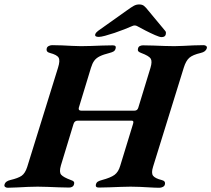

<svg xmlns="http://www.w3.org/2000/svg" viewBox="-62 -863 975 886"><path d="M-26.5 3.4Q-33.6 3.4 -38.3 -0.4Q-43 -4.1 -41.3 -10.9Q-38.9 -19.6 -32 -24.7Q-25.1 -29.8 -13.9 -32.4Q21.4 -40.6 37.7 -51.8Q54 -63.1 63.5 -92.5L205.9 -551Q216.1 -583.5 208.6 -596.8Q201.1 -610.1 168.1 -618.7Q158.8 -620.9 155.2 -626.3Q151.5 -631.7 153.9 -640.4Q155.6 -647.2 163.3 -650.9Q171.1 -654.6 178.2 -654.6Q200.7 -654.6 224.2 -653.6Q247.6 -652.6 269.8 -651.3Q292.1 -650 311.7 -650Q331.6 -650 357.2 -650.9Q382.8 -651.8 409.7 -652.8Q436.6 -653.8 458.3 -653.8Q475.7 -653.8 471.6 -639.5Q469.2 -630.1 462.5 -625.9Q455.7 -621.7 443.7 -618.7Q414.7 -611.4 398.2 -603.2Q381.6 -594.9 372.7 -582.5Q363.8 -570.2 357.8 -550.2L301.8 -366.3Q298.1 -352.4 312.6 -352.4H559Q572.4 -352.4 576.4 -366.8L632.5 -550.4Q641.3 -579.8 633.4 -592.5Q625.5 -605.2 589.2 -618.7Q580.8 -621.7 576.7 -625.9Q572.6 -630.1 575 -639.5Q576.7 -647.2 583.2 -650.5Q589.8 -653.8 597.7 -653.8Q619.4 -653.8 645.6 -652.8Q671.9 -651.8 697.4 -650.9Q723 -650 742.4 -650Q761.8 -650 784.4 -651.3Q806.9 -652.6 830.9 -653.6Q854.9 -654.6 877.4 -654.6Q884.5 -654.6 889.3 -650.9Q894 -647.2 892.4 -640.4Q887.5 -623.9 864.4 -618.7Q827.4 -610.1 811.7 -596.4Q796 -582.6 786.2 -551.2L644.5 -94.1Q635 -64.4 644.4 -52Q653.8 -39.7 684.2 -32.2Q693.5 -30 697.3 -24.8Q701 -19.6 698.6 -10.9Q696.9 -4.1 689.2 -0.4Q681.4 3.4 674.3 3.4Q654.2 3.4 630.9 1.9Q607.5 0.4 584.1 -0.6Q560.6 -1.6 540.8 -1.6Q521.8 -1.6 495.6 -0.6Q469.3 0.4 442.4 1.4Q415.6 2.5 393.8 2.5Q377.2 2.5 380.5 -11.7Q383 -21.2 390 -25.2Q397 -29.2 408.3 -32.2Q448.5 -42.9 466.4 -56Q484.3 -69.1 492.7 -97.8L551.4 -289.5Q554.2 -297 553.2 -301.6Q552.3 -306.2 544.8 -306.2H296.6Q281.7 -306.2 277.1 -290.3L218.9 -99.1Q210 -68.4 220.4 -56.6Q230.8 -44.8 265.1 -32.2Q274.4 -29.2 278.1 -25.2Q281.9 -21.2 279.4 -11.7Q277.8 -4.9 271.7 -1.2Q265.5 2.5 256.8 2.5Q235.1 2.5 208.9 1.4Q182.6 0.4 157.4 -0.6Q132.1 -1.6 111.9 -1.6Q91.9 -1.6 67.3 -0.6Q42.6 0.4 18.1 1.9Q-6.4 3.4 -26.5 3.4ZM393.6 -692.7Q373.6 -692.7 377.7 -705.2Q380.2 -712.8 390.5 -720.5L521.9 -813.9Q544.1 -830 555.7 -836.3Q567.2 -842.5 580 -842.5Q594.1 -842.5 602.4 -835.9Q610.8 -829.3 622.7 -813.9L699.6 -721.3Q703.5 -717.3 703.7 -713.1Q704 -709 703.2 -705.2Q700.7 -691.7 683.4 -691.7Q675 -691.7 653.8 -700.9Q632.7 -710.1 609.7 -721.9Q586.8 -733.8 572.3 -741.8Q560.3 -749.2 546.3 -742Q533.2 -736.2 511.5 -727.6Q489.8 -719 466.3 -711.1Q442.8 -703.3 423.1 -698Q403.5 -692.7 393.6 -692.7Z"/></svg>

Font: EB Garamond
Style: Italic
Weight: 400
Italic angle: -17.2°
Designer: Georg Duffner and Octavio Pardo
Foundry: Georg Duffner
Version: Version 1.001